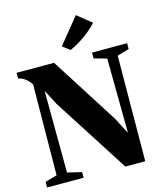

<svg xmlns="http://www.w3.org/2000/svg" viewBox="-141 -1099 1018 1202"><g transform="rotate(-15 368.0 -498.0)"><path d="M13 0V-36.5L90 -58.5L95.5 -646Q86.5 -660.5 73 -673.8Q59.5 -687 44 -695.8Q28.5 -704.5 14 -705.5V-743H257L535 -306L590.5 -199.5L585.5 -682.5L503 -705.5V-743H730.5V-705.5L653.5 -682.5L649 0H520L206.5 -489L154.5 -588.5L157.5 -58.5L249.5 -36.5V0ZM377.5 -794 330.5 -829.5 466 -996 557.5 -922Q542 -903.5 521.5 -885.8Q501 -868 477.5 -851Q454 -834 429 -819.5Q404 -805 379 -794Z"/></g></svg>

Font: Merriweather 96pt Black
Style: Regular
Weight: 900
Version: Version 2.100